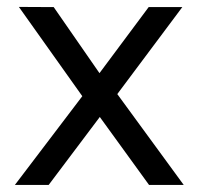

<svg xmlns="http://www.w3.org/2000/svg" viewBox="-20 -521 561 541"><path d="M22 0 211.9 -250 33.2 -501.5 131.3 -501 260.3 -314.9 398.9 -501H493.7L310.5 -255.9L497.6 0H399.9L261.2 -191.4L117.2 0Z"/></svg>

Font: Muli
Style: Regular
Weight: 400
Designer: Vernon Adams
Foundry: newtypography
Version: Version 2; ttfautohint (v1.00rc1.6-4cba) -l 8 -r 50 -G 200 -